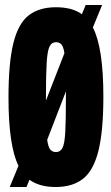

<svg xmlns="http://www.w3.org/2000/svg" viewBox="-20 -739 444 769"><path d="M86 10H19L54 -75Q14 -156 14 -348Q14 -487 33.5 -566Q53 -645 95 -677.5Q137 -710 204 -710Q235 -710 261 -703.5Q287 -697 308 -682L323 -719H389L352 -629Q394 -548 394 -352Q394 -213 374 -134Q354 -55 312 -22.5Q270 10 203 10Q171 10 145 3Q119 -4 98 -19ZM164 -349Q164 -349 164 -347.5Q164 -346 164 -336L238 -526Q234 -552 226 -561Q218 -570 204 -570Q187 -570 178.5 -553Q170 -536 167 -488.5Q164 -441 164 -349ZM204 -130Q222 -130 230.5 -147Q239 -164 241.5 -211.5Q244 -259 244 -351Q244 -363 244 -373L169 -179Q173 -150 181.5 -140Q190 -130 204 -130Z"/></svg>

Font: Georama ExtraCondensed ExtraBold
Style: Regular
Weight: 800
Width: 2
Designer: Jean-Baptiste Levee
Foundry: Production Type
Version: Version 1.000